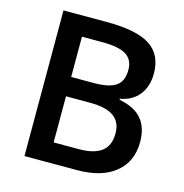

<svg xmlns="http://www.w3.org/2000/svg" viewBox="-106 -812 871 909"><g transform="rotate(15 330.0 -357.0)"><path d="M94.2 -713.9H306.2Q453.6 -713.9 519.3 -670.9Q585 -627.9 585 -535.2Q585 -472.7 552.7 -431.2Q520.5 -389.6 460 -378.9V-374Q535.2 -359.9 570.6 -318.1Q606 -276.4 606 -205.1Q606 -108.9 538.8 -54.4Q471.7 0 352.1 0H94.2ZM210.9 -418.9H323.2Q396.5 -418.9 430.2 -442.1Q463.9 -465.3 463.9 -521Q463.9 -571.3 427.5 -593.8Q391.1 -616.2 312 -616.2H210.9ZM210.9 -324.2V-98.1H335Q408.2 -98.1 445.6 -126.2Q482.9 -154.3 482.9 -214.8Q482.9 -270.5 444.8 -297.4Q406.7 -324.2 329.1 -324.2Z"/></g></svg>

Font: TypoPRO Open Sans
Style: Regular
Weight: 600
Foundry: Ascender Corporation
Version: Version 1.10